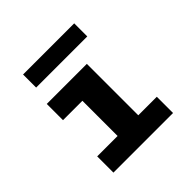

<svg xmlns="http://www.w3.org/2000/svg" viewBox="-172 -800 945 945"><g transform="rotate(-45 300.0 -328.0)"><path d="M94 0V-113H236V-358H101V-471H380V-113H509V0ZM121 -565V-656H477V-565Z"/></g></svg>

Font: Inconsolata Expanded Black
Style: Regular
Weight: 900
Width: 7
Monospace: yes
Designer: Raph Levien, Cyreal, Brenton Simpson
Foundry: Raph Levien, Cyreal, Google
Version: Version 3.001; ttfautohint (v1.8.2.53-6de2)